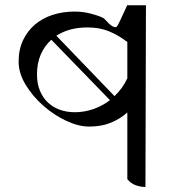

<svg xmlns="http://www.w3.org/2000/svg" viewBox="-20 -735 720 763"><path d="M558 8Q538 8 519 1Q500 -6 486 -23V-288Q458 -263 421 -247.5Q384 -232 334 -232Q292 -232 243 -255Q194 -278 152 -315Q110 -352 82 -398Q54 -444 54 -490Q54 -538 71.5 -575Q89 -612 119 -637.5Q149 -663 189.5 -676Q230 -689 276 -689Q310 -689 340 -681Q389 -668 396 -659Q431 -619 444 -629Q448 -631 486 -715L484 -714H560ZM277 -289Q315 -289 351 -301.5Q387 -314 417 -337L184 -577Q157 -553 142 -518.5Q127 -484 127 -439Q127 -403 138.5 -375Q150 -347 170 -328Q190 -309 217.5 -299Q245 -289 277 -289ZM486 -568Q451 -595 413.5 -610.5Q376 -626 327 -626Q255 -626 204 -593L435 -353Q451 -368 464 -386Q477 -404 486 -424Z"/></svg>

Font: guzrati15
Style: Regular
Weight: 400
Designer: Jelle Bosma - Monotype Design Team
Foundry: Monotype Imaging Inc.
Version: Version 2.006